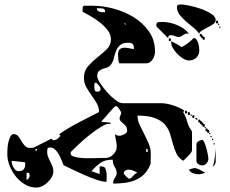

<svg xmlns="http://www.w3.org/2000/svg" viewBox="-20 -793 1040 867"><path d="M954 -703Q954 -692 942.5 -684Q931 -676 917 -669Q903 -662 891.5 -655Q880 -648 880 -640Q870 -655 853 -668.5Q836 -682 819.5 -696.5Q803 -711 791 -726.5Q779 -742 779 -761Q779 -768 784 -770.5Q789 -773 796 -773Q807 -773 833 -768Q859 -763 886 -753.5Q913 -744 933.5 -731Q954 -718 954 -703ZM847 -113Q847 -112 844.5 -107Q842 -102 840 -100Q838 -98 833.5 -93Q829 -88 823.5 -82.5Q818 -77 813.5 -72.5Q809 -68 807 -67Q786 -80 776.5 -100Q767 -120 761 -143Q755 -166 748 -188.5Q741 -211 725.5 -229.5Q710 -248 680.5 -259.5Q651 -271 601 -271Q601 -250 610.5 -229.5Q620 -209 631 -188Q642 -167 651.5 -144.5Q661 -122 661 -97L660 -53Q649 -25 632 -7.5Q615 10 593 19.5Q571 29 545 32.5Q519 36 491 36Q491 28 492 23.5Q493 19 495.5 15Q498 11 501 6.5Q504 2 507 -7V-10Q507 -25 498 -39Q489 -53 489 -72Q456 -72 436 -59Q416 -46 393 -20L430 -7V-42H436Q440 -41 442.5 -41Q445 -41 447 -40Q454 -38 457 -29.5Q460 -21 461 -10.5Q462 0 461.5 10.5Q461 21 461 28Q443 28 415.5 18.5Q388 9 359.5 -3.5Q331 -16 305.5 -28.5Q280 -41 267 -47Q263 -57 257.5 -71Q252 -85 244.5 -97.5Q237 -110 228 -118.5Q219 -127 207 -127Q196 -127 194.5 -121Q193 -115 193 -106Q193 -94 197.5 -83.5Q202 -73 207 -63Q212 -53 216.5 -42.5Q221 -32 221 -20Q221 -6 213.5 7Q206 20 195 30.5Q184 41 170.5 47.5Q157 54 144 54Q117 54 93 40Q69 26 51.5 4Q34 -18 23.5 -44.5Q13 -71 13 -96Q13 -101 13.5 -117Q14 -133 17.5 -149.5Q21 -166 28 -178Q35 -190 47 -187Q59 -184 65.5 -174Q72 -164 78.5 -153Q85 -142 93.5 -133.5Q102 -125 117 -125Q120 -125 126 -125.5Q132 -126 133 -127L213 -167Q217 -161 220 -160H223Q232 -160 240.5 -167Q249 -174 253 -180L247 -187Q289 -216 335.5 -240Q382 -264 427 -287V-290Q427 -309 416.5 -327Q406 -345 393 -363Q380 -381 369.5 -400Q359 -419 359 -442Q359 -473 378 -494.5Q397 -516 420 -534Q443 -552 462 -570.5Q481 -589 481 -615Q481 -637 466.5 -656Q452 -675 432 -691Q412 -707 390 -719.5Q368 -732 353 -740V-750Q353 -754 353.5 -759.5Q354 -765 360 -767H400Q444 -767 493 -754Q542 -741 583.5 -715.5Q625 -690 652.5 -651Q680 -612 680 -560Q680 -552 677.5 -543Q675 -534 670 -526Q665 -518 657.5 -512.5Q650 -507 640 -507H520Q518 -507 516.5 -511.5Q515 -516 514.5 -522.5Q514 -529 513.5 -535.5Q513 -542 513 -545Q513 -564 520.5 -570.5Q528 -577 539.5 -577.5Q551 -578 563.5 -575Q576 -572 585 -572Q585 -585 580.5 -592.5Q576 -600 560 -600Q534 -600 522 -589Q510 -578 504 -562.5Q498 -547 494 -530Q490 -513 480 -500Q473 -491 462.5 -488Q452 -485 442.5 -481.5Q433 -478 426 -471.5Q419 -465 419 -449Q419 -438 432 -418Q445 -398 463 -377.5Q481 -357 500.5 -342Q520 -327 533 -327H707Q732 -327 762.5 -317Q793 -307 813 -293L807 -287Q820 -265 825.5 -243Q831 -221 847 -200ZM455 -738Q455 -754 442 -755Q429 -756 417 -756Q417 -749 421 -745Q425 -741 431 -739.5Q437 -738 443.5 -738Q450 -738 455 -738ZM960 -687Q955 -687 955 -693.5Q955 -700 960 -700Q965 -700 965 -693.5Q965 -687 960 -687ZM687 -673Q686 -674 686 -679Q686 -692 694.5 -693Q703 -694 714 -694Q728 -694 745.5 -690.5Q763 -687 779.5 -680Q796 -673 810.5 -663Q825 -653 833 -640Q825 -643 819.5 -641Q814 -639 809 -636Q804 -633 799 -629.5Q794 -626 787 -626Q778 -626 770 -630Q762 -634 753 -634Q747 -634 743 -632Q739 -630 740 -620ZM547 -687H540L547 -680ZM967 -680Q964 -679 964 -683Q964 -687 967 -687Q970 -686 970 -683.5Q970 -681 967 -680ZM973 -667Q970 -666 970 -670Q970 -674 973 -673Q976 -673 976 -670Q976 -667 973 -667ZM893 -633Q898 -633 898 -627H900Q905 -627 905 -620Q905 -613 900 -613Q895 -613 895 -620H893Q888 -620 888 -627H887Q882 -627 882 -633.5Q882 -640 887 -640Q892 -640 892 -633ZM853 -620Q854 -621 857 -621Q863 -621 867.5 -614Q872 -607 875 -598Q878 -589 879 -579.5Q880 -570 880 -566Q880 -546 867 -533Q854 -520 833 -520Q821 -520 807 -528.5Q793 -537 781 -549.5Q769 -562 761 -575.5Q753 -589 753 -600V-607Q766 -601 777.5 -594.5Q789 -588 800 -580Q802 -581 808 -584.5Q814 -588 820.5 -592.5Q827 -597 832.5 -601Q838 -605 840 -607ZM747 -607Q742 -607 742 -613.5Q742 -620 747 -620Q752 -620 752 -613.5Q752 -607 747 -607ZM434 -390Q434 -399 427 -407Q420 -415 413 -420Q406 -419 406 -411.5Q406 -404 406 -400Q406 -391 408 -385Q410 -379 420 -379Q425 -379 429.5 -381.5Q434 -384 434 -390ZM500 -187Q506 -182 510 -181Q514 -180 520 -180Q528 -180 541 -186.5Q554 -193 554 -203Q554 -216 548.5 -223Q543 -230 537 -235Q531 -240 525.5 -245.5Q520 -251 520 -260Q520 -262 523 -270Q526 -278 527 -280V-287Q526 -288 523.5 -292Q521 -296 518 -301Q515 -306 511 -310Q507 -314 503 -314Q500 -314 491.5 -305Q483 -296 473 -284.5Q463 -273 453.5 -262Q444 -251 440 -247Q437 -244 437 -243Q439 -243 444 -242.5Q449 -242 455 -241.5Q461 -241 466 -240.5Q471 -240 473 -240Q480 -240 480 -233Q466 -238 440 -222.5Q414 -207 386 -185Q358 -163 334 -140Q310 -117 300 -107Q299 -105 299 -100Q299 -90 314.5 -85.5Q330 -81 350 -79.5Q370 -78 387.5 -78.5Q405 -79 410 -79L460 -80Q478 -81 492.5 -96.5Q507 -112 507 -129V-140Q507 -141 506 -147Q505 -153 503.5 -160Q502 -167 501 -173Q500 -179 500 -180ZM820 -280Q815 -280 815 -286.5Q815 -293 820 -293Q825 -293 825 -286.5Q825 -280 820 -280ZM833 -273Q828 -273 828 -280Q828 -287 833 -287Q838 -287 838 -280Q838 -273 833 -273ZM847 -273Q846 -270 843.5 -270Q841 -270 840 -273Q839 -276 843 -276Q847 -276 847 -273ZM853 -260Q848 -260 848 -266.5Q848 -273 853 -273Q858 -273 858 -266.5Q858 -260 853 -260ZM867 -253Q861 -257 860 -260H867Q871 -259 873 -253ZM893 -240Q900 -240 898 -233H900Q905 -233 905 -226.5Q905 -220 900 -220Q893 -220 895 -227H893Q888 -227 888 -233H887Q882 -233 882 -240H880Q875 -240 875 -246.5Q875 -253 880 -253Q885 -253 885 -247H887Q892 -247 892 -240ZM907 -213Q904 -213 904 -217Q904 -221 907 -220Q910 -219 910 -216.5Q910 -214 907 -213ZM920 -193Q915 -193 915 -200H913Q908 -200 908 -206.5Q908 -213 913 -213Q918 -213 918 -207H920Q925 -207 925 -200Q925 -193 920 -193ZM927 -187Q924 -186 924 -190Q924 -194 927 -193Q930 -193 930 -190Q930 -187 927 -187ZM933 -173Q930 -173 930 -177Q930 -181 933 -180Q936 -179 936 -176.5Q936 -174 933 -173ZM940 -160Q937 -159 937 -163Q937 -167 940 -167Q943 -166 943 -163.5Q943 -161 940 -160ZM867 -140Q867 -149 876 -155Q885 -161 893 -161Q898 -161 903 -149.5Q908 -138 912 -123.5Q916 -109 918.5 -95Q921 -81 921 -76Q921 -65 913 -55.5Q905 -46 893 -46Q885 -46 876 -51.5Q867 -57 867 -67ZM947 -140Q944 -139 944 -143Q944 -147 947 -147Q950 -146 950 -143.5Q950 -141 947 -140ZM954 -93Q954 -80 954 -64.5Q954 -49 940 -40Q944 -48 946.5 -61Q949 -74 950.5 -87Q952 -100 952.5 -111Q953 -122 953 -127ZM147 -120H140V-113H147ZM647 -120H640V-107H647ZM33 -63Q33 -58 35 -51Q37 -44 41 -37Q45 -30 50.5 -25Q56 -20 63 -20Q80 -20 87 -28.5Q94 -37 94 -52Q94 -54 94 -57Q94 -60 93 -60L33 -67ZM907 -13Q904 -12 896.5 -9.5Q889 -7 887 -7L880 -6Q867 -6 853.5 -10Q840 -14 833 -27Q836 -28 843.5 -30.5Q851 -33 853 -33Q854 -34 857 -34Q868 -34 883 -26Q898 -18 907 -13ZM600 -13Q591 -19 580.5 -23Q570 -27 559 -27Q552 -27 545.5 -22.5Q539 -18 539 -10Q539 -7 540 -7Q542 -4 549.5 3.5Q557 11 560 13Q561 14 563 14Q568 14 572 10.5Q576 7 580.5 2Q585 -3 589.5 -7Q594 -11 600 -13ZM100 20Q114 12 114 0Q114 -6 111.5 -10Q109 -14 100 -13Z"/></svg>

Font: Genkaimincho
Style: Regular
Weight: 800
Designer: Dr. Ken Lunde (project architect, glyph set definition & overall production); Masataka HATTORI \u670D \u90E8 \u6B63 \u8C
Foundry: Adobe Systems Incorporated
Version: Version 1.00